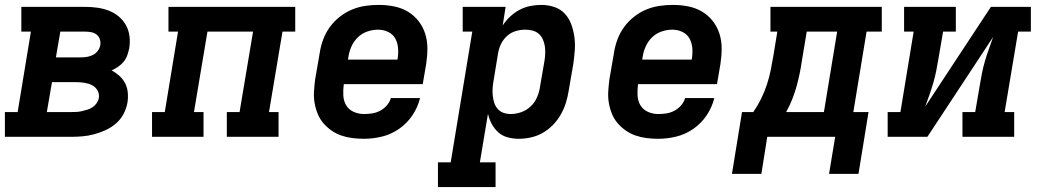

<svg xmlns="http://www.w3.org/2000/svg" viewBox="-24 -558 4244 783"><path d="M-4 0V-101H48L102 -429H63V-530H324Q349 -530 373.5 -526.5Q398 -523 420 -514.5Q442 -506 460 -491Q478 -476 489.5 -455.5Q501 -435 504 -410.5Q507 -386 503 -361Q500 -347 495 -332.5Q490 -318 480.5 -306.5Q471 -295 458 -286Q445 -277 431 -271Q448 -262 462.5 -249Q477 -236 486 -219Q495 -202 497 -181.5Q499 -161 496 -141Q492 -117 480.5 -94.5Q469 -72 449.5 -55Q430 -38 407 -27.5Q384 -17 360 -10.5Q336 -4 312 -2Q288 0 264 0ZM204 -324H305Q318 -324 330.5 -326Q343 -328 355 -334Q367 -340 375 -351Q383 -362 385 -374Q387 -387 383 -398.5Q379 -410 370 -417Q361 -424 349 -426.5Q337 -429 324 -429H222ZM167 -101H264Q276 -101 287 -101.5Q298 -102 309 -104.5Q320 -107 331.5 -110.5Q343 -114 353 -120.5Q363 -127 370 -137Q377 -147 379 -158Q382 -175 373.5 -189.5Q365 -204 350.5 -211Q336 -218 319.5 -220.5Q303 -223 286 -223H188Z M596 0V-101H648L702 -429H663V-530H1180V-429H1128L1073 -101H1112V0H901V-101H953L1008 -429H822L767 -101H806V0Z M1460 8Q1436 8 1412.5 5Q1389 2 1367.5 -5.5Q1346 -13 1327.5 -26Q1309 -39 1294.5 -56Q1280 -73 1271.5 -94Q1263 -115 1259 -138Q1255 -161 1256.5 -185Q1258 -209 1261 -233L1280 -343Q1284 -370 1294 -397Q1304 -424 1321 -447.5Q1338 -471 1361.5 -489.5Q1385 -508 1411.5 -519Q1438 -530 1465.5 -534Q1493 -538 1520 -538Q1552 -538 1582.5 -532Q1613 -526 1638.5 -511Q1664 -496 1682.5 -472.5Q1701 -449 1710 -420.5Q1719 -392 1719 -360.5Q1719 -329 1714 -297L1700 -215H1378Q1375 -192 1376 -169.5Q1377 -147 1387.5 -129Q1398 -111 1418 -102Q1438 -93 1460 -93Q1477 -93 1493.5 -95.5Q1510 -98 1525.5 -106Q1541 -114 1553 -127.5Q1565 -141 1570 -158H1689Q1680 -121 1658 -88Q1636 -55 1603.5 -32.5Q1571 -10 1534 -1Q1497 8 1460 8ZM1395 -315H1597Q1601 -338 1599.5 -360Q1598 -382 1588.5 -400Q1579 -418 1559.5 -427.5Q1540 -437 1518 -437Q1496 -437 1474 -429.5Q1452 -422 1435.5 -406Q1419 -390 1409.5 -369Q1400 -348 1397 -327Z M1762 205V104H1814L1902 -429H1863V-530H2038L2026 -454Q2039 -474 2056.5 -490.5Q2074 -507 2095 -518Q2116 -529 2138.5 -533.5Q2161 -538 2183 -538Q2211 -538 2236.5 -529.5Q2262 -521 2279.5 -502Q2297 -483 2306 -458Q2315 -433 2318.5 -406.5Q2322 -380 2320 -352.5Q2318 -325 2314 -297L2295 -187Q2291 -162 2283.5 -138Q2276 -114 2263 -91Q2250 -68 2231 -48.5Q2212 -29 2189 -16Q2166 -3 2141 2.5Q2116 8 2091 8Q2068 8 2046 2Q2024 -4 2008 -18.5Q1992 -33 1981.5 -52.5Q1971 -72 1966 -94L1933 104H1997V205ZM2059 -93Q2080 -93 2101.5 -100.5Q2123 -108 2140 -124Q2157 -140 2166 -161Q2175 -182 2178 -203L2197 -313Q2199 -328 2199.5 -343Q2200 -358 2197.5 -372Q2195 -386 2189 -399Q2183 -412 2172 -421Q2161 -430 2147 -433.5Q2133 -437 2118 -437Q2098 -437 2078.5 -431Q2059 -425 2043.5 -411Q2028 -397 2019 -378Q2010 -359 2007 -340L1989 -230Q1986 -214 1985 -198.5Q1984 -183 1985.5 -168Q1987 -153 1991.5 -139Q1996 -125 2005.5 -114Q2015 -103 2029 -98Q2043 -93 2059 -93Z M2660 8Q2636 8 2612.5 5Q2589 2 2567.5 -5.5Q2546 -13 2527.5 -26Q2509 -39 2494.5 -56Q2480 -73 2471.5 -94Q2463 -115 2459 -138Q2455 -161 2456.5 -185Q2458 -209 2461 -233L2480 -343Q2484 -370 2494 -397Q2504 -424 2521 -447.5Q2538 -471 2561.5 -489.5Q2585 -508 2611.5 -519Q2638 -530 2665.5 -534Q2693 -538 2720 -538Q2752 -538 2782.5 -532Q2813 -526 2838.5 -511Q2864 -496 2882.5 -472.5Q2901 -449 2910 -420.5Q2919 -392 2919 -360.5Q2919 -329 2914 -297L2900 -215H2578Q2575 -192 2576 -169.5Q2577 -147 2587.5 -129Q2598 -111 2618 -102Q2638 -93 2660 -93Q2677 -93 2693.5 -95.5Q2710 -98 2725.5 -106Q2741 -114 2753 -127.5Q2765 -141 2770 -158H2889Q2880 -121 2858 -88Q2836 -55 2803.5 -32.5Q2771 -10 2734 -1Q2697 8 2660 8ZM2595 -315H2797Q2801 -338 2799.5 -360Q2798 -382 2788.5 -400Q2779 -418 2759.5 -427.5Q2740 -437 2718 -437Q2696 -437 2674 -429.5Q2652 -422 2635.5 -406Q2619 -390 2609.5 -369Q2600 -348 2597 -327Z M2961 151 3002 -101H3048Q3066 -127 3080 -155.5Q3094 -184 3103.5 -213Q3113 -242 3119 -271.5Q3125 -301 3130 -331L3146 -429H3118V-530H3572V-429H3510L3456 -101H3518L3477 151H3357L3382 0H3105L3081 151ZM3182 -101H3336L3390 -429H3266L3247 -315Q3243 -287 3237.5 -260Q3232 -233 3224.5 -206Q3217 -179 3206.5 -152.5Q3196 -126 3182 -101Z M3596 0V-101H3648L3702 -429H3663V-530H3874V-429H3822L3803 -318Q3799 -293 3794 -268.5Q3789 -244 3782 -220Q3775 -196 3766.5 -171.5Q3758 -147 3749 -123L4017 -530H4180V-429H4128L4073 -101H4112V0H3901V-101H3953L3972 -212Q3976 -237 3981 -261.5Q3986 -286 3993 -310Q4000 -334 4009 -358.5Q4018 -383 4026 -407L3758 0Z"/></svg>

Font: Iosevka Curly Slab ExObl
Style: Bold
Weight: 700
Width: 7
Italic angle: -9°
Monospace: yes
Designer: Belleve Invis
Foundry: Belleve Invis
Version: Version 11.0.0; ttfautohint (v1.8.3)